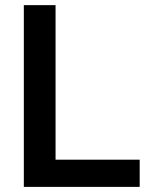

<svg xmlns="http://www.w3.org/2000/svg" viewBox="-20 -731 613 751"><path d="M73.2 0V-710.9H197.3V-106.4H526.4V0Z"/></svg>

Font: Ride
Style: Bold
Weight: 700
Version: Version 3.000